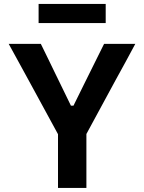

<svg xmlns="http://www.w3.org/2000/svg" viewBox="-20 -930 712 950"><path d="M267 0V-266L120.5 -535Q96.5 -579 74 -620Q51.5 -660.5 23 -713H182Q203.5 -669 218.8 -637.8Q234 -606.5 247.5 -578.5Q261 -550.5 277.5 -517L331 -407H343.5L396 -513.5Q413.5 -549 428 -578Q442.5 -607 458 -638.5Q473.5 -670 495 -713H649.5Q625 -668 601 -623Q576.5 -578 553 -535.5L407.5 -267V0ZM171 -816V-910.5H503V-816Z"/></svg>

Font: Heraclito SemiBold
Style: Regular
Weight: 600
Designer: Kostas Bartsokas (font) & Cristiano Sobral (main changes)
Foundry: Kostas Bartsokas (font) & Cristiano Sobral (main changes)
Version: Version 1.00;July 8, 2020;FontCreator 13.0.0.2655 64-bit